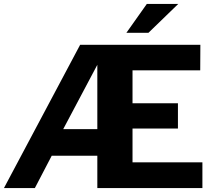

<svg xmlns="http://www.w3.org/2000/svg" viewBox="-20 -949 1091 969"><path d="M1001.5 0H471.2V-163H241L156 0H0L384.5 -723H991.2L990.5 -594H648.8V-427.8H878V-300.2H648.8V-129.8H1001.5ZM471.2 -622 299 -297.2H471.2ZM879.5 -929 729.2 -783.5H617.9L720.9 -929Z"/></svg>

Font: Public Sans VF
Style: Regular
Weight: 400
Designer: Pablo Impallari, Rodrigo Fuenzalida (Modified by Dan O. Williams and USWDS)
Version: Version 1.003